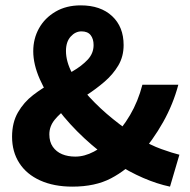

<svg xmlns="http://www.w3.org/2000/svg" viewBox="-20 -684 707 716"><path d="M250 12Q181 12 130 -11Q79 -34 52 -76Q25 -118 25 -174Q25 -227 47 -265Q69 -303 103.5 -329.5Q138 -356 177 -377Q216 -398 250.5 -418Q285 -438 307 -461.5Q329 -485 329 -516Q329 -539 318 -553Q307 -567 284 -567Q261 -567 243.5 -547.5Q226 -528 226 -494Q226 -454 249.5 -410Q273 -366 313 -322.5Q353 -279 401.5 -240Q450 -201 499 -169Q540 -143 582 -128Q624 -113 649 -107L614 12Q566 2 514 -20.5Q462 -43 411 -76Q350 -117 294.5 -168.5Q239 -220 196 -276.5Q153 -333 128.5 -388.5Q104 -444 104 -493Q104 -540 125.5 -578.5Q147 -617 187 -640.5Q227 -664 281 -664Q355 -664 398 -624Q441 -584 441 -516Q441 -473 421 -439.5Q401 -406 369.5 -379Q338 -352 302.5 -329Q267 -306 235.5 -284Q204 -262 184 -237.5Q164 -213 164 -183Q164 -155 177 -136.5Q190 -118 211.5 -109Q233 -100 261 -100Q295 -100 330 -118.5Q365 -137 396 -166Q435 -204 465 -255Q495 -306 511 -368H645Q626 -296 588.5 -229Q551 -162 497 -100Q453 -50 394 -19Q335 12 250 12Z"/></svg>

Font: Source Sans 3
Style: Bold
Weight: 700
Designer: Paul D. Hunt
Foundry: Adobe
Version: Version 3.052;hotconv 1.1.0;makeotfexe 2.6.0